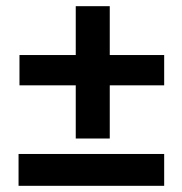

<svg xmlns="http://www.w3.org/2000/svg" viewBox="-20 -598 590 621"><path d="M225 -150V-322H43V-420H225V-578H335V-420H511V-322H335V-150ZM40 3V-100H511V3Z"/></svg>

Font: Inconsolata SemiExpanded ExtraBold
Style: Regular
Weight: 800
Width: 6
Monospace: yes
Designer: Raph Levien, Cyreal, Brenton Simpson
Foundry: Raph Levien, Cyreal, Google
Version: Version 3.001; ttfautohint (v1.8.2.53-6de2)